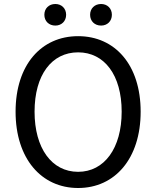

<svg xmlns="http://www.w3.org/2000/svg" viewBox="-20 -928 782 961"><path d="M371 13C555 13 684 -134 684 -369C684 -604 555 -747 371 -747C187 -747 58 -604 58 -369C58 -134 187 13 371 13ZM371 -68C239 -68 153 -186 153 -369C153 -553 239 -666 371 -666C502 -666 589 -553 589 -369C589 -186 502 -68 371 -68ZM257 -800C288 -800 311 -822 311 -854C311 -886 288 -908 257 -908C225 -908 202 -886 202 -854C202 -822 225 -800 257 -800ZM486 -800C517 -800 540 -822 540 -854C540 -886 517 -908 486 -908C454 -908 431 -886 431 -854C431 -822 454 -800 486 -800Z"/></svg>

Font: Noto Sans Mono CJK SC Regular
Style: Regular
Weight: 400
Designer: Ryoko NISHIZUKA (kana & ideographs); Paul D. Hunt (Latin, Greek & Cyrillic); Wenlong ZHANG (bopomofo); Sandoll Communica
Foundry: Adobe Systems Incorporated
Version: Version 1.005;PS 1.005;hotconv 1.0.96;makeotf.lib2.5.65012